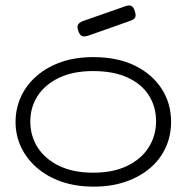

<svg xmlns="http://www.w3.org/2000/svg" viewBox="-20 -682 695 716"><path d="M330 14Q263 14 209.5 -4.5Q156 -23 117.5 -56.5Q79 -90 58.5 -133.5Q38 -177 38 -227Q38 -277 58 -321Q78 -365 116.5 -398.5Q155 -432 208 -450.5Q261 -469 328 -469Q418 -469 482.5 -437.5Q547 -406 582.5 -351.5Q618 -297 618 -228Q618 -176 598 -132Q578 -88 540 -55.5Q502 -23 449 -4.5Q396 14 330 14ZM328 -38Q402 -38 454.5 -63.5Q507 -89 534.5 -132.5Q562 -176 562 -230Q562 -284 535 -326.5Q508 -369 455.5 -393Q403 -417 327 -417Q253 -417 200.5 -392Q148 -367 120.5 -324.5Q93 -282 93 -229Q93 -175 120.5 -132Q148 -89 200.5 -63.5Q253 -38 328 -38ZM309 -549Q293 -544 285.5 -547.5Q278 -551 272 -566Q267 -581 270.5 -589Q274 -597 288 -603L448 -659Q462 -664 470.5 -659.5Q479 -655 483 -639Q488 -625 484 -617Q480 -609 465 -604Z"/></svg>

Font: Fredoka SemiExpanded Light
Style: Regular
Weight: 300
Width: 6
Designer: Ben Nathan
Foundry: Milena B. Brandão, Ben Nathan
Version: Version 2.001